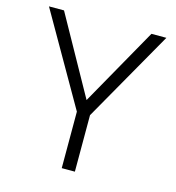

<svg xmlns="http://www.w3.org/2000/svg" viewBox="-105 -786 801 875"><g transform="rotate(15 296.0 -348.5)"><path d="M265.5 -266.5 18.5 -697H89.5L294.5 -329L502 -697H572.5L327.5 -266.5V0H265.5Z"/></g></svg>

Font: HK Grotesk Light
Style: Regular
Weight: 300
Designer: Alfredo Marco Pradil
Foundry: Hanken Design Co.
Version: Version 3.001